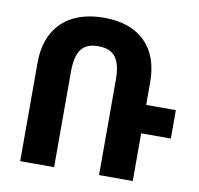

<svg xmlns="http://www.w3.org/2000/svg" viewBox="-80 -808 923 892"><g transform="rotate(10 381.5 -362.0)"><path d="M232 -448C232 -548 263 -589 337 -589C407 -589 444 -554 444 -449V0H603V-225H743V-359H603V-467C603 -627 511 -724 341 -724C162 -724 72 -619 72 -467V0H232Z"/></g></svg>

Font: Noto Sans Armenian SemiCondensed Extra
Style: Regular
Weight: 800
Width: 4
Designer: Monotype Design Team
Foundry: Monotype Imaging Inc.
Version: Version 1.901